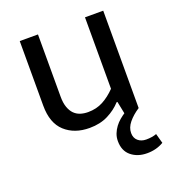

<svg xmlns="http://www.w3.org/2000/svg" viewBox="-125 -567 789 871"><g transform="rotate(-20 269.5 -132.0)"><path d="M383 -470H471V0Q439 21 419.5 45Q400 69 400 95Q400 119 415.5 132.5Q431 146 455 146Q484 146 505 138L518 185Q483 206 438 206Q392 206 361.5 181Q331 156 331 109Q331 90 337.5 73.5Q344 57 354.5 43Q365 29 377.5 18.5Q390 8 402 0L390 -59H386Q360 -30 321.5 -10.5Q283 9 232 9Q159 9 113.5 -32.5Q68 -74 68 -158V-470H156V-169Q156 -139 163.5 -118Q171 -97 183.5 -84.5Q196 -72 213 -66.5Q230 -61 250 -61Q290 -61 322 -78Q354 -95 383 -125Z"/></g></svg>

Font: Mukta Vaani
Style: Regular
Weight: 400
Designer: Noopur Datye, Girish Dalvi, Yashodeep Gholap, Pallavi Karambelkar
Foundry: Ek Type
Version: Version 2.538;PS 1.000;hotconv 16.6.51;makeotf.lib2.5.65220;